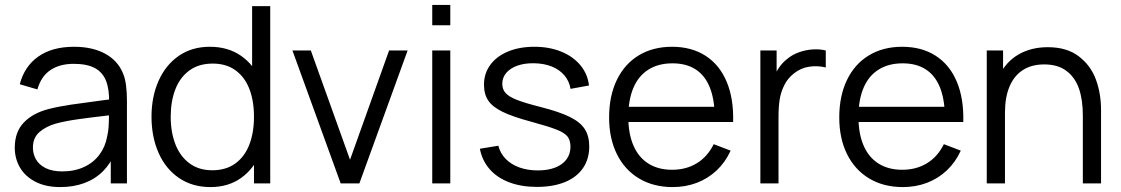

<svg xmlns="http://www.w3.org/2000/svg" viewBox="-20 -745 4553 780"><path d="M224.7 15Q165.7 15 123.9 -6.6Q82.2 -28.2 61.1 -64.5Q40 -100.8 40 -145Q40 -208.7 76.5 -247Q113 -285.3 177.3 -302Q219.7 -312.7 268.7 -319.9Q317.7 -327.2 402 -338.2Q415.3 -339.8 427.4 -341.2Q439.5 -342.7 449.7 -344.3L423.3 -328.7Q424.3 -382.8 410.5 -417.3Q396.7 -451.8 364.7 -468.8Q332.7 -485.7 279.3 -485.7Q222.5 -485.7 184.7 -460.2Q146.8 -434.7 132 -381.7L60.3 -402.7Q79.3 -475.7 135.7 -515.3Q192 -555 280.7 -555Q355.2 -555 406.8 -527.1Q458.3 -499.2 479.7 -447Q488.8 -425 492.2 -397.1Q495.7 -369.2 495.7 -335.3V0H430V-135.7L449 -127.3Q430.3 -81.3 398.3 -49.3Q366.3 -17.3 322.4 -1.2Q278.5 15 224.7 15ZM233 -48.7Q283.2 -48.7 321.8 -66.8Q360.5 -84.8 384.2 -117Q408 -149.2 415.3 -190.7Q420.2 -210.3 421.4 -232.8Q422.7 -255.2 422.7 -285.5V-294.7L450.7 -280L417 -275.7Q344.3 -267.3 295 -260.3Q245.7 -253.3 207 -243Q166.2 -231.3 139.9 -208.2Q113.7 -185.2 113.7 -145Q113.7 -119.8 125.9 -97.9Q138.2 -76 165 -62.3Q191.8 -48.7 233 -48.7Z M835.2 15Q761.2 15 706.9 -22.1Q652.7 -59.2 624.1 -124.2Q595.5 -189.2 595.5 -270.7Q595.5 -351.7 624.1 -416.3Q652.7 -481 706.2 -518Q759.8 -555 832.2 -555Q906.2 -555 958.9 -518.5Q1011.7 -482 1038.6 -417.7Q1065.5 -353.3 1065.5 -270.7Q1065.5 -188.8 1038.6 -124.2Q1011.7 -59.5 959.6 -22.2Q907.5 15 835.2 15ZM842.5 -53.3Q898.2 -53.3 936.2 -81Q974.2 -108.7 993 -157.7Q1011.8 -206.7 1011.8 -270.7Q1011.8 -335.2 993.1 -383.7Q974.3 -432.2 936.7 -459.4Q899 -486.7 844.2 -486.7Q787.8 -486.7 749.5 -458.8Q711.2 -430.8 692.3 -382Q673.5 -333.2 673.5 -270.7Q673.5 -208 692.6 -158.8Q711.7 -109.7 749.7 -81.5Q787.7 -53.3 842.5 -53.3ZM1011.8 0V-406.7H1004.2V-720H1077.8V0Z M1364 0 1168 -540H1242.7L1402 -96L1560.7 -540H1636L1440 0Z M1736 -642.3V-725H1809.3V-642.3ZM1736 0V-540H1809.3V0Z M2161.2 14.3Q2098.3 14.3 2049.3 -4.1Q2000.3 -22.5 1969.6 -57.3Q1938.8 -92.2 1929.5 -140.7L2004.5 -153Q2012.3 -122.2 2034.3 -99.6Q2056.3 -77 2089.9 -64.8Q2123.5 -52.7 2165.2 -52.7Q2205.7 -52.7 2235.6 -64.3Q2265.5 -76 2281.5 -97.7Q2297.5 -119.3 2297.5 -148.7Q2297.5 -174.7 2285.9 -189.9Q2274.3 -205.2 2241.8 -218.2Q2209.2 -231.2 2137.5 -250.7Q2062.8 -270.7 2021.8 -290.7Q1980.8 -310.7 1963.5 -336.5Q1946.2 -362.3 1946.2 -401Q1946.2 -446.5 1971.8 -481.5Q1997.5 -516.5 2044 -535.8Q2090.5 -555 2151.2 -555Q2211.5 -555 2259.9 -535.3Q2308.3 -515.7 2337.9 -479.9Q2367.5 -444.2 2372.8 -397.7L2297.8 -384Q2292.7 -415.3 2273 -438.7Q2253.3 -462 2221.8 -474.7Q2190.3 -487.3 2150.2 -488Q2112.2 -488.8 2082.8 -478.6Q2053.3 -468.3 2036.9 -449.1Q2020.5 -429.8 2020.5 -404.7Q2020.5 -382.5 2033.7 -367.4Q2046.8 -352.3 2080 -339.2Q2113.2 -326.2 2178.5 -309.7Q2254.2 -290.3 2296 -269.4Q2337.8 -248.5 2355.8 -220.3Q2373.8 -192.2 2373.8 -149.7Q2373.8 -99 2348.3 -61.9Q2322.8 -24.8 2274.8 -5.2Q2226.8 14.3 2161.2 14.3Z M2712.8 15Q2634.8 15 2576.4 -19.8Q2518 -54.7 2486.2 -118.7Q2454.5 -182.7 2454.5 -267.7Q2454.5 -355.3 2485.9 -420.2Q2517.3 -485.2 2575 -520.1Q2632.7 -555 2710.2 -555Q2789.5 -555 2846.3 -518.4Q2903.2 -481.8 2932.1 -412.9Q2961 -344 2958.3 -249.3H2883.5V-275.3Q2882.2 -345.5 2862.5 -392.6Q2842.8 -439.7 2805 -463.7Q2767.2 -487.7 2712.2 -487.7Q2654.5 -487.7 2614.2 -462.2Q2573.8 -436.8 2553.2 -388.2Q2532.5 -339.5 2532.5 -270Q2532.5 -202.2 2553.2 -154.1Q2573.8 -106 2613.8 -80.7Q2653.8 -55.3 2710.2 -55.3Q2767.7 -55.3 2811.1 -82Q2854.5 -108.7 2879.5 -159.3L2948.2 -133Q2926.8 -86.2 2891.7 -52.9Q2856.5 -19.7 2810.8 -2.3Q2765.2 15 2712.8 15ZM2506.5 -249.3V-311H2919.2V-249.3Z M3069 0V-540H3135V-410L3122 -427Q3131 -450.7 3145.4 -471.1Q3159.8 -491.5 3177 -504.7Q3197.3 -522.3 3225.2 -532.4Q3253 -542.5 3281.7 -544.2Q3310.3 -546 3334.7 -540V-471Q3301.3 -479 3267.2 -474Q3233.2 -469 3205.3 -446.7Q3179.7 -426.7 3165.8 -398.4Q3152 -370.2 3147.3 -340.2Q3142.7 -310.3 3142.7 -269.3V0Z M3647.8 15Q3569.8 15 3511.4 -19.8Q3453 -54.7 3421.2 -118.7Q3389.5 -182.7 3389.5 -267.7Q3389.5 -355.3 3420.9 -420.2Q3452.3 -485.2 3510 -520.1Q3567.7 -555 3645.2 -555Q3724.5 -555 3781.3 -518.4Q3838.2 -481.8 3867.1 -412.9Q3896 -344 3893.3 -249.3H3818.5V-275.3Q3817.2 -345.5 3797.5 -392.6Q3777.8 -439.7 3740 -463.7Q3702.2 -487.7 3647.2 -487.7Q3589.5 -487.7 3549.2 -462.2Q3508.8 -436.8 3488.2 -388.2Q3467.5 -339.5 3467.5 -270Q3467.5 -202.2 3488.2 -154.1Q3508.8 -106 3548.8 -80.7Q3588.8 -55.3 3645.2 -55.3Q3702.7 -55.3 3746.1 -82Q3789.5 -108.7 3814.5 -159.3L3883.2 -133Q3861.8 -86.2 3826.7 -52.9Q3791.5 -19.7 3745.8 -2.3Q3700.2 15 3647.8 15ZM3441.5 -249.3V-311H3854.2V-249.3Z M4379 -275.7Q4379 -340 4363.2 -385.3Q4347.3 -430.7 4312.4 -457Q4277.5 -483.3 4222.3 -483.3Q4170.7 -483.3 4135.1 -460.2Q4099.5 -437.2 4081.1 -393.2Q4062.7 -349.3 4062.7 -288L4010.7 -299.7Q4010.7 -380.7 4039.2 -437.9Q4067.7 -495.2 4118.6 -524.2Q4169.5 -553.3 4236.7 -553.3Q4313.7 -553.3 4362.1 -516.5Q4410.5 -479.7 4431.8 -422.8Q4453 -366 4453 -297V0H4379ZM3988.7 0V-540H4055V-407H4062.7V0Z"/></svg>

Font: Manrope
Style: Regular
Weight: 400
Designer: Mikhail Sharanda
Foundry: Mikhail Sharanda
Version: Version 4.503